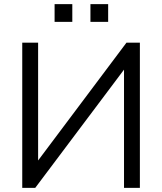

<svg xmlns="http://www.w3.org/2000/svg" viewBox="-20 -912 787 932"><path d="M88 0H151L582 -574V0H659V-705H594L165 -133V-705H88ZM419 -806H505V-892H419ZM245 -806H331V-892H245Z"/></svg>

Font: Poppy and Pepper
Style: Regular
Weight: 400
Designer: Thy Ha
Foundry: Thy Ha
Version: Version 0.001;Glyphs 3.2 (3227)